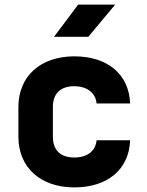

<svg xmlns="http://www.w3.org/2000/svg" viewBox="-20 -805 640 835"><path d="M364 -645 481 -785H320L215 -645ZM303 10C448 10 541 -68 546 -195H400C396 -147 358 -120 303 -120C243 -120 210 -152 210 -210V-340C210 -398 243 -430 303 -430C357 -430 396 -402 400 -355H546C541 -482 448 -560 303 -560C156 -560 60 -473 60 -340V-210C60 -77 156 10 303 10Z"/></svg>

Font: Tekne LDO ExtraBold
Style: Regular
Weight: 800
Monospace: yes
Designer: Alessio Laiso, Mario Rullo, Paolo Rosset
Foundry: Alessio Laiso
Version: Version 1.000;hotconv 1.0.109;makeotfexe 2.5.65596